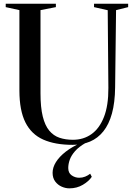

<svg xmlns="http://www.w3.org/2000/svg" viewBox="-20 -763 713 1024"><path d="M367.5 9.5Q274 9.5 210.8 -18.5Q147.5 -46.5 115.5 -110.2Q83.5 -174 83.5 -280.5V-709L10.5 -725V-743H278V-725L196 -709V-265.5Q196 -190.5 208 -142Q220 -93.5 242.8 -66.2Q265.5 -39 297.5 -28.2Q329.5 -17.5 369 -17.5Q425.5 -17.5 468 -47.8Q510.5 -78 534.5 -139.2Q558.5 -200.5 558 -294L554.5 -708.5L481.5 -725V-743H663.5V-725L599 -709L594 -297Q593 -215.5 577 -157.5Q561 -99.5 531.2 -62.5Q501.5 -25.5 460.2 -8Q419 9.5 367.5 9.5ZM350 241.5Q329.5 241.5 309 232.5Q288.5 223.5 274.5 205Q260.5 186.5 260.5 158.5Q260.5 130 278.5 101.2Q296.5 72.5 330.5 46Q364.5 19.5 412 -1L422.5 -5L437 -1Q400.5 20 380.5 42.8Q360.5 65.5 352.2 88.5Q344 111.5 344 133Q344 159.5 362.2 172.2Q380.5 185 402.5 185Q419.5 185 434.2 179Q449 173 461 163.5L469.5 180Q454 203.5 422 222.5Q390 241.5 350 241.5Z"/></svg>

Font: Merriweather 144pt
Style: Regular
Weight: 400
Version: Version 2.100